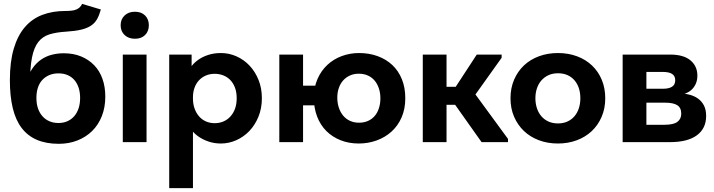

<svg xmlns="http://www.w3.org/2000/svg" viewBox="-20 -741 3721 1001"><path d="M286.5 8.8Q339.5 8.8 384 -8.9Q428.5 -26.5 460.8 -58.4Q493 -90.3 511 -135.8Q529 -181.3 529 -237.5Q529 -288.5 514.1 -330.1Q499.3 -371.8 470.9 -401.1Q442.5 -430.5 402.5 -446.9Q362.5 -463.3 312.3 -463.3Q279.5 -463.3 249.8 -455.5Q220 -447.8 194.5 -430.4Q169 -413 149.4 -384.8Q129.8 -356.5 117.8 -315L136.5 -305Q136.5 -389.3 146.8 -441.1Q157 -493 179.5 -521.9Q202 -550.7 238 -561.9Q274 -573 325.3 -576Q372.8 -579 404 -586.6Q435.3 -594.2 455.3 -607.9Q475.3 -621.5 486.6 -642.2Q498 -663 505.8 -691.5L408.2 -720.8Q403.2 -710.3 395.9 -703.1Q388.5 -696 377.9 -691.5Q367.3 -687 352.9 -685.4Q338.5 -683.8 320.3 -683.8Q254.2 -683.8 200.7 -663.5Q147.2 -643.2 109.7 -599.6Q72.2 -556 51.9 -487.7Q31.5 -419.5 31.5 -322.8Q31.5 -240.2 46.4 -178Q61.2 -115.7 92.6 -74.2Q124 -32.7 172.3 -12Q220.5 8.8 286.5 8.8ZM284.5 -99.8Q258.5 -99.8 237.5 -108.9Q216.5 -118 201.5 -134.8Q186.5 -151.5 178.1 -175.6Q169.8 -199.8 169.8 -230.5Q169.8 -260.8 177.8 -284.6Q185.8 -308.5 201 -324.6Q216.3 -340.7 237.3 -349.6Q258.3 -358.5 284.8 -358.5Q311.8 -358.5 332.5 -349.5Q353.2 -340.5 367.7 -323.9Q382.2 -307.2 390 -283.4Q397.7 -259.5 397.7 -230.3Q397.7 -200 389.5 -175.6Q381.2 -151.3 366.2 -134.4Q351.2 -117.5 330.6 -108.6Q310 -99.8 284.5 -99.8Z M620.2 0H744V-456.5H620.2ZM683.5 -539Q717 -539 736.5 -558.5Q756 -578 756 -609.3Q756 -640.6 736.5 -660.2Q717 -679.8 683.5 -679.8Q650 -679.8 629.5 -660.2Q609 -640.6 609 -609.3Q609 -578 629.5 -558.5Q650 -539 683.5 -539Z M986 240V-111V-125.5V-325.5L979 -332.5V-456.5H862.2V-332.5V-325.5V240ZM1131.5 7.2Q1172.8 7.2 1211.4 -9.8Q1250 -26.8 1279.8 -57.8Q1309.5 -88.8 1327.4 -132.4Q1345.3 -176 1345.3 -229Q1345.3 -282 1327.6 -325.1Q1310 -368.3 1280.6 -399.3Q1251.3 -430.3 1212.6 -447.4Q1174 -464.5 1131.5 -464.5Q1095.5 -464.5 1064.6 -454.4Q1033.8 -444.3 1010.5 -427Q987.3 -409.8 972.8 -387.9Q958.3 -366 956 -342V-234.5H986Q986 -260.8 994 -283.1Q1002 -305.5 1016.8 -321.6Q1031.5 -337.7 1052.6 -347Q1073.8 -356.2 1099.3 -356.2Q1122.2 -356.2 1143.1 -348.4Q1164 -340.5 1179.9 -324.5Q1195.7 -308.5 1204.9 -284.5Q1214 -260.5 1214 -228.5Q1214 -198.5 1205.4 -174.5Q1196.7 -150.5 1181.1 -133.5Q1165.5 -116.5 1144.5 -107.6Q1123.5 -98.8 1099 -98.8Q1074.3 -98.8 1053.4 -108.1Q1032.5 -117.5 1017.8 -134.4Q1003 -151.3 994.5 -174.9Q986 -198.5 986 -226.8H951V-120.8Q956.8 -94.3 972.9 -70.9Q989 -47.5 1012.9 -30.4Q1036.8 -13.3 1067.3 -3Q1097.8 7.2 1131.5 7.2Z M1851.8 -101.3Q1825.8 -101.3 1804.8 -110.9Q1783.8 -120.5 1769.1 -138.1Q1754.5 -155.8 1746.5 -179.9Q1738.5 -204 1738.5 -232.3Q1738.5 -258.8 1746.3 -281.6Q1754 -304.5 1768.5 -321Q1783 -337.5 1803.8 -347.1Q1824.5 -356.7 1850.5 -356.7Q1877.3 -356.7 1898.3 -347.1Q1919.3 -337.5 1933.5 -320.4Q1947.8 -303.2 1955.5 -279.5Q1963.2 -255.8 1963.2 -228Q1963.2 -201 1955.7 -177.5Q1948.3 -154 1934.1 -137.1Q1920 -120.3 1899.1 -110.8Q1878.3 -101.3 1851.8 -101.3ZM1672.3 -294.5H1487.5V-192H1672.3ZM1850.5 7.2Q1899 7.2 1943 -8.5Q1987 -24.3 2020.5 -54.3Q2054 -84.3 2073.5 -128.3Q2093 -172.3 2093 -229Q2093 -284 2075.4 -327.6Q2057.8 -371.3 2025.8 -401.5Q1993.8 -431.8 1949.5 -448.1Q1905.3 -464.5 1851.8 -464.5Q1805 -464.5 1762.1 -448.8Q1719.3 -433 1686.8 -402.8Q1654.3 -372.5 1635.3 -329.3Q1616.3 -286 1616.3 -231.8Q1616.3 -177.3 1633.4 -133Q1650.5 -88.8 1681.6 -57.8Q1712.8 -26.8 1755.8 -9.8Q1798.8 7.2 1850.5 7.2ZM1436.2 0H1560V-456.5H1436.2Z M2490.7 0H2628.5V-16.8L2458.8 -248.5L2595.3 -439.8V-456.5H2465.7L2322.5 -237.5ZM2224 -194.5H2378.3V-288.5H2224ZM2184.2 0H2308V-325.5V-332.5V-456.5H2184.2V-332.5V-325.5V-126V-111Z M2889 7.2Q2941.5 7.2 2986.6 -9.5Q3031.8 -26.2 3064.8 -57.2Q3097.8 -88.2 3116.6 -131.8Q3135.5 -175.3 3135.5 -228.8Q3135.5 -281.5 3117.4 -324.9Q3099.3 -368.3 3066.6 -399.4Q3034 -430.5 2988.5 -447.5Q2943 -464.5 2889 -464.5Q2835.8 -464.5 2790.5 -447.9Q2745.2 -431.3 2712.2 -400.4Q2679.2 -369.5 2660.4 -325.8Q2641.5 -282 2641.5 -228.8Q2641.5 -176 2660 -132.9Q2678.5 -89.8 2711.2 -58.4Q2744 -27 2789.5 -9.9Q2835 7.2 2889 7.2ZM2889 -97.5Q2861 -97.5 2839 -107.6Q2817 -117.8 2801.9 -135.6Q2786.8 -153.5 2779 -177.6Q2771.3 -201.8 2771.3 -228.8Q2771.3 -256.5 2779.3 -280.4Q2787.3 -304.2 2802.5 -321.6Q2817.8 -339 2839.4 -349Q2861 -359 2889 -359Q2917 -359 2938.6 -349.4Q2960.2 -339.7 2975.4 -322Q2990.5 -304.2 2998.1 -280.7Q3005.7 -257.2 3005.7 -228.8Q3005.7 -200.3 2997.7 -176.1Q2989.7 -152 2974.6 -134.5Q2959.5 -117 2937.9 -107.3Q2916.3 -97.5 2889 -97.5Z M3226.2 0H3472.3Q3564.8 0 3613.1 -35.6Q3661.5 -71.3 3661.5 -136.5Q3661.5 -168.8 3650 -191.1Q3638.5 -213.5 3618.1 -227.8Q3597.8 -242 3570.4 -248.4Q3543 -254.8 3511 -254.8V-246.3Q3532.3 -246.3 3551.5 -253Q3570.8 -259.8 3584.9 -272.6Q3599 -285.5 3607.4 -304.1Q3615.8 -322.8 3615.8 -347Q3615.8 -396 3579.8 -426.3Q3543.8 -456.5 3473.3 -456.5H3226.2ZM3350 -48V-410.3L3313.3 -366H3435.3Q3468 -366 3484.1 -355.5Q3500.3 -345 3500.3 -322.5Q3500.3 -299.8 3483.9 -289Q3467.5 -278.3 3435.8 -278.3H3313.3V-205.7H3448Q3490.3 -205.7 3511 -192.5Q3531.7 -179.3 3531.7 -148.5Q3531.7 -120.5 3511.4 -105.5Q3491 -90.5 3444.8 -90.5H3313.3Z"/></svg>

Font: Tilda Sans VF
Style: Regular
Weight: 400
Designer: ParaType Ltd
Foundry: ParaType Ltd
Version: Version 1.010